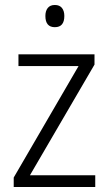

<svg xmlns="http://www.w3.org/2000/svg" viewBox="-20 -816 436 770"><path d="M362 -66H35V-104L295 -551H54V-598H359V-557L100 -113H362ZM200 -796Q219 -796 228.5 -784Q238 -772 238 -752Q238 -707 200 -707Q162 -707 162 -752Q162 -772 171.5 -784Q181 -796 200 -796Z"/></svg>

Font: Noto Sans Malayalam UI SemiCondensed Light
Style: Regular
Weight: 300
Width: 4
Designer: Jelle Bosma - Monotype Design Team
Foundry: Monotype Imaging Inc.
Version: Version 2.104; ttfautohint (v1.8.4.7-5d5b)